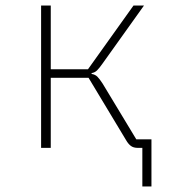

<svg xmlns="http://www.w3.org/2000/svg" viewBox="-20 -536 640 696"><path d="M496 0H479Q464 0 454.5 -7Q445 -14 437 -28L301 -254H164V0H129V-516H164V-285H299L464 -516H502L352 -306Q340 -289 332 -281Q324 -273 312 -271V-268Q325 -266 333 -258Q341 -250 352 -233L474 -31H529V140H496Z"/></svg>

Font: IBM Plex Mono ExtraLight
Style: Regular
Weight: 200
Monospace: yes
Designer: Mike Abbink, Paul van der Laan, Pieter van Rosmalen
Foundry: Bold Monday
Version: Version 2.3